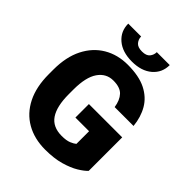

<svg xmlns="http://www.w3.org/2000/svg" viewBox="-251 -1038 1184 1184"><g transform="rotate(45 341.0 -446.0)"><path d="M635.7 -379.9V-87.9Q617.7 -67.9 580.3 -45.2Q543 -22.5 486.3 -6.3Q429.7 9.8 353 9.8Q258.8 9.8 188.2 -30.5Q117.7 -70.8 78.9 -147.9Q40 -225.1 40 -335.4V-375Q40 -485.8 79.1 -563Q118.2 -640.1 186.8 -680.7Q255.4 -721.2 343.8 -721.2Q441.9 -721.2 503.4 -690.2Q564.9 -659.2 596.7 -604.7Q628.4 -550.3 635.3 -479H470.7Q462.9 -531.7 436 -560.5Q409.2 -589.4 349.6 -589.4Q287.6 -589.4 251 -536.4Q214.4 -483.4 214.4 -376V-335.4Q214.4 -229 250.7 -175.5Q287.1 -122.1 365.2 -122.1Q406.2 -122.1 429.9 -132.1Q453.6 -142.1 464.4 -151.9V-262.2H345.2V-379.9ZM415 -902.3H527.8Q527.8 -835.9 479 -794.2Q430.2 -752.4 347.2 -752.4Q263.7 -752.4 214.8 -794.2Q166 -835.9 166 -902.3H278.3Q278.3 -878.4 293.9 -859.4Q309.6 -840.3 347.2 -840.3Q384.8 -840.3 399.9 -859.4Q415 -878.4 415 -902.3Z"/></g></svg>

Font: Vazirmatn RD Black
Style: Regular
Weight: 900
Designer: Saber Rastikerdar
Foundry: Saber Rastikerdar
Version: Version 32.102